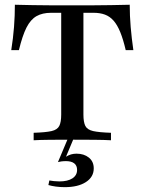

<svg xmlns="http://www.w3.org/2000/svg" viewBox="-20 -591 609 809"><path d="M121.8 0V-31.5Q172.6 -33.1 197.2 -38.7Q221.8 -44.4 229.8 -60.5Q237.9 -76.6 237.9 -108.1V-537.1H195.2Q158.9 -537.1 133.9 -523Q108.9 -508.9 91.5 -474.6Q74.2 -440.3 59.7 -379.8H27.4Q35.5 -430.6 39.1 -477.8Q42.7 -525 42.7 -571Q76.6 -570.2 117.7 -569.4Q158.9 -568.5 202 -568.5Q245.2 -568.5 285.5 -568.5Q320.2 -568.5 362.5 -568.5Q404.8 -568.5 448 -569.4Q491.1 -570.2 526.6 -571Q526.6 -525 530.6 -477.4Q534.7 -429.8 541.9 -379.8H509.7Q499.2 -425 486.7 -455.6Q474.2 -486.3 458.5 -504Q442.7 -521.8 422.2 -529.4Q401.6 -537.1 374.2 -537.1H331.5V-108.1Q331.5 -76.6 339.5 -60.5Q347.6 -44.4 372.6 -38.7Q397.6 -33.1 447.6 -31.5V0Q421 -1.6 377.8 -2Q334.7 -2.4 286.3 -2.4Q233.9 -2.4 190.7 -2Q147.6 -1.6 121.8 0ZM252.4 197.6Q233.9 197.6 215.7 195.2Q197.6 192.7 183.9 188.7L187.9 169.4Q196 171 207.7 172.2Q219.4 173.4 230.6 173.4Q265.3 173.4 285.1 160.5Q304.8 147.6 304.8 125Q304.8 106.5 292.7 97.2Q280.6 87.9 258.1 87.9Q247.6 87.9 238.7 89.1Q229.8 90.3 224.2 91.9L265.3 -5.6H289.5L258.1 69.4Q268.5 62.9 279 59.7Q289.5 56.5 302.4 56.5Q333.9 56.5 354.4 73Q375 89.5 375 118.5Q375 154.8 341.9 176.2Q308.9 197.6 252.4 197.6Z"/></svg>

Font: Playfair 12pt Medium
Style: Regular
Weight: 500
Designer: Claus Eggers Sørensen
Foundry: Claus Eggers Sørensen
Version: Version 2.000;gftools[0.9.28]